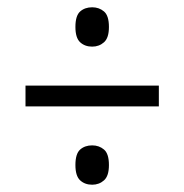

<svg xmlns="http://www.w3.org/2000/svg" viewBox="-20 -621 505 527"><path d="M233 -493Q213 -493 200 -505Q187 -517 187 -547Q187 -578 200 -589.5Q213 -601 233 -601Q252 -601 265.5 -589.5Q279 -578 279 -547Q279 -517 265.5 -505Q252 -493 233 -493ZM50 -329V-386H416V-329ZM233 -114Q213 -114 200 -126Q187 -138 187 -168Q187 -199 200 -210.5Q213 -222 233 -222Q252 -222 265.5 -210.5Q279 -199 279 -168Q279 -138 265.5 -126Q252 -114 233 -114Z"/></svg>

Font: Noto Serif Myanmar Cond
Style: Regular
Weight: 400
Width: 3
Designer: Ben Mitchell and the Monotype Design Team
Foundry: Monotype Imaging Inc.
Version: Version 2.106; ttfautohint (v1.8.4.7-5d5b)